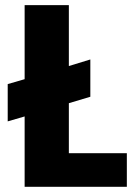

<svg xmlns="http://www.w3.org/2000/svg" viewBox="-20 -722 525 742"><path d="M75.2 -702.1H246.1V-466.8L329.1 -492.2V-348.1L246.1 -323.2V-129.9H470.2V0H75.2V-272L9.8 -252.9V-397L75.2 -416Z"/></svg>

Font: SVN-Poppins
Style: Bold
Weight: 700
Designer: Ninad Kale (Devanagari), Jonny Pinhorn (Latin)
Foundry: Indian Type Foundry
Version: Version 3.200;PS 1.000;hotconv 16.6.54;makeotf.lib2.5.65590